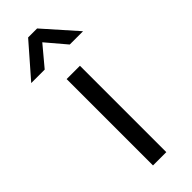

<svg xmlns="http://www.w3.org/2000/svg" viewBox="-285 -759 786 786"><g transform="rotate(-45 108.0 -366.0)"><path d="M72 0V-500H149V0ZM-42 -591 81 -732H133L258 -591H181L108 -677L36 -591Z"/></g></svg>

Font: Cairo-CLs
Style: CLs-Regular
Weight: 400
Version: Version 3.130;gftools[0.9.24]